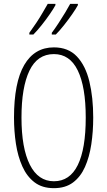

<svg xmlns="http://www.w3.org/2000/svg" viewBox="-20 -971 559 1001"><path d="M466 -358Q466 -285 456 -218.5Q446 -152 423 -100.5Q400 -49 360.5 -19.5Q321 10 261 10Q200 10 160 -20.5Q120 -51 96.5 -103.5Q73 -156 63 -221.5Q53 -287 53 -358Q53 -541 106.5 -632.5Q160 -724 261 -724Q336 -724 381 -676.5Q426 -629 446 -546Q466 -463 466 -358ZM92 -358Q92 -199 135.5 -112.5Q179 -26 261 -26Q344 -26 385.5 -110.5Q427 -195 427 -358Q427 -518 385.5 -603.5Q344 -689 261 -689Q175 -689 133.5 -602.5Q92 -516 92 -358ZM386 -944Q377 -927 357 -898Q337 -869 313.5 -839.5Q290 -810 271 -791H250V-800Q266 -821 285 -850Q304 -879 320.5 -906.5Q337 -934 346 -951H386ZM269 -944Q260 -927 240.5 -898.5Q221 -870 197.5 -840.5Q174 -811 154 -791H133V-800Q150 -823 169 -851.5Q188 -880 203.5 -907Q219 -934 229 -951H269Z"/></svg>

Font: Noto Sans Lao ExtraCondensed ExtraLight
Style: Regular
Weight: 200
Width: 2
Designer: Monotype Design Team
Foundry: Monotype Imaging Inc.
Version: Version 2.003; ttfautohint (v1.8.4.7-5d5b)